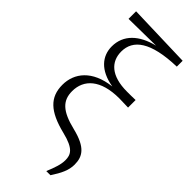

<svg xmlns="http://www.w3.org/2000/svg" viewBox="-321 -848 1114 1114"><g transform="rotate(45 236.0 -291.0)"><path d="M340 221H374C410 166 430 125 430 79C430 14 404 -34 281 -64C161 -93 118 -136 118 -213C118 -308 188 -377 342 -377C359 -377 387 -376 415 -375V-437C393 -436 361 -436 345 -436C215 -436 157 -494 157 -577C157 -673 237 -737 447 -743V-791L53 -803V-741L276 -744C165 -717 97 -654 97 -559C97 -481 149 -416 264 -397C116 -380 52 -295 52 -199C52 -98 111 -41 253 -6C360 20 374 54 374 99C374 132 361 171 340 221Z"/></g></svg>

Font: Noto Serif CJK HK Light
Style: Regular
Weight: 300
Designer: Ryoko NISHIZUKA 西塚涼子 (kana & ideographs); Frank Grießhammer (Latin, Greek & Cyrillic); Wenlong ZHANG 张文龙 (bopomofo); San
Foundry: Adobe
Version: Version 2.001;hotconv 1.1.0;makeotfexe 2.6.0